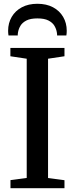

<svg xmlns="http://www.w3.org/2000/svg" viewBox="-20 -997 396 1017"><path d="M121.5 -54.5V-686L35 -699V-743H321.5V-699L234.5 -686V-54L321.5 -42.5V0H35.5V-43ZM178 -977Q226 -977 260.8 -958.5Q295.5 -940 314.5 -907.5Q333.5 -875 333.5 -834Q333.5 -827.5 333 -821.5Q332.5 -815.5 331.5 -809H282.5Q282.5 -812.5 282.2 -817Q282 -821.5 281 -826Q278 -844 268 -860.8Q258 -877.5 236.5 -888.5Q215 -899.5 178 -899.5Q141.5 -899.5 120 -888.5Q98.5 -877.5 88.5 -860.8Q78.5 -844 75.5 -826Q74.5 -821.5 74.2 -817Q74 -812.5 74 -809H25Q24 -815.5 23.5 -821.8Q23 -828 23 -834Q23 -875 42 -907.5Q61 -940 95.8 -958.5Q130.5 -977 178 -977Z"/></svg>

Font: Merriweather 48pt Medium
Style: Regular
Weight: 500
Version: Version 2.100